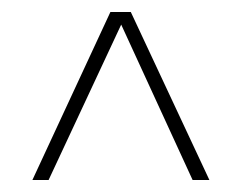

<svg xmlns="http://www.w3.org/2000/svg" viewBox="-20 -629 403 320"><path d="M164 -609H198L329 -329H301L182 -588L61 -329H34Z"/></svg>

Font: Tajawal ExtraLight
Style: Regular
Weight: 275
Designer: Boutros Fonts
Foundry: Created by Boutros International 2017
Version: Version 1.700